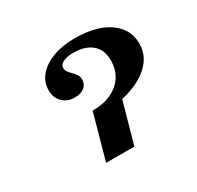

<svg xmlns="http://www.w3.org/2000/svg" viewBox="-102 -546 683 665"><g transform="rotate(-30 239.5 -214.0)"><path d="M200 -153.2 196 -179.8Q239.5 -179.8 271.4 -194.8Q303.2 -209.7 320.6 -236.7Q337.9 -263.7 337.9 -300Q337.9 -341.9 311.3 -364.5Q284.7 -387.1 237.9 -387.1Q212.1 -387.1 196.8 -379.4Q181.5 -371.8 181.5 -358.1Q181.5 -349.2 187.1 -341.9Q192.7 -334.7 200 -327.4Q207.3 -320.2 212.9 -311.7Q218.5 -303.2 218.5 -291.9Q218.5 -272.6 204.4 -261.3Q190.3 -250 166.1 -250Q136.3 -250 117.7 -268.5Q99.2 -287.1 99.2 -316.9Q99.2 -350 120.6 -375Q141.9 -400 179.8 -414.1Q217.7 -428.2 266.9 -428.2Q353.2 -428.2 402.8 -393.5Q452.4 -358.9 452.4 -300.8Q452.4 -266.1 434.3 -239.1Q416.1 -212.1 382.7 -192.7Q349.2 -173.4 303.2 -163.3Q257.3 -153.2 200 -153.2ZM146 0 196 -179.8Q223.4 -175.8 252.4 -178.2Q281.5 -180.6 312.1 -189.5L258.9 0Z"/></g></svg>

Font: Playfair 9pt
Style: Bold Italic
Weight: 700
Italic angle: -15.6°
Designer: Claus Eggers Sørensen
Foundry: Claus Eggers Sørensen
Version: Version 2.203